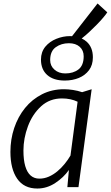

<svg xmlns="http://www.w3.org/2000/svg" viewBox="-20 -1078 638 1106"><path d="M195 8Q118 8 79 -48.5Q40 -105 40 -203Q40 -275.5 61.8 -340.5Q83.5 -405.5 124.2 -455.8Q165 -506 222 -535Q279 -564 349 -564Q372.5 -564 400.5 -559.8Q428.5 -555.5 453 -547L508 -564L432 0H368L377 -99Q346.5 -55.5 298.2 -23.8Q250 8 195 8ZM207 -49Q235 -49 261.2 -60.5Q287.5 -72 310.8 -91.5Q334 -111 353 -134.5Q372 -158 386 -182L427 -492Q387.5 -511 337 -511Q266.5 -511 217 -466Q167 -420.5 141 -350.8Q115 -281 115 -211Q115 -157 125.5 -121Q136 -85 156.5 -67Q177 -49 207 -49ZM353 -614Q288 -614 252 -646Q216 -678 216 -735Q216 -778 241 -809Q266 -839 304.8 -854.5Q343.5 -870 383 -870Q389 -870 395 -869.5L542 -1058L598 -1007Q590 -994.5 574.2 -976Q558.5 -957.5 538 -936.5Q517.5 -915.5 496 -895.5Q474.5 -875.5 454.5 -859.5Q452.5 -858 450.5 -856.5Q466.5 -849 479.5 -837.5Q515 -805 515 -748Q515 -703.5 493 -674Q470.5 -644 434 -629Q397.5 -614 353 -614ZM356 -655Q402 -655 432 -678Q462 -701 462 -754Q462 -788 439 -808.5Q416 -829 377 -829Q333 -829 301 -806Q269 -783 269 -732Q269 -698.5 293.8 -676.8Q318.5 -655 356 -655Z"/></svg>

Font: Koeln Type Sans Light
Style: Italic
Weight: 300
Italic angle: -7.5°
Designer: Eben Sorkin
Foundry: Eben Sorkin
Version: Version 2.001